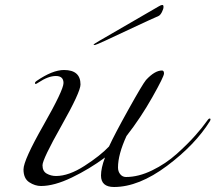

<svg xmlns="http://www.w3.org/2000/svg" viewBox="-20 -728 862 768"><path d="M820 -244Q761 -149 648 -64.5Q535 20 436 20Q384 20 384 -26Q384 -56 400 -98Q338 -52 267.5 -18Q197 16 144 16Q120 16 97 1Q74 -14 74 -50.5Q74 -87 154 -227.5Q234 -368 234 -396Q234 -424 203.5 -424Q173 -424 134 -398Q125 -392 122.5 -392Q120 -392 120 -396Q120 -400 126 -404Q190 -448 236 -448Q302 -448 302 -390Q302 -360 226 -225.5Q150 -91 150 -67Q150 -43 167 -33.5Q184 -24 204 -24Q255 -24 318 -64.5Q381 -105 416 -142Q438 -190 494 -290.5Q550 -391 564 -408Q599 -446 628 -446Q636 -446 636 -434Q636 -422 589.5 -339.5Q543 -257 486 -184Q452 -110 452 -58Q452 -42 461 -31Q470 -20 484 -20Q534 -20 588.5 -46.5Q643 -73 687 -112.5Q731 -152 761 -186Q791 -220 802.5 -237Q814 -254 818 -254Q822 -254 822 -251Q822 -248 820 -244ZM376 -564 614 -702Q623 -708 630 -708Q634 -708 634 -700Q634 -692 627.5 -679.5Q621 -667 614 -664Q582 -650 518 -620Q366 -548 360 -548Q354 -548 354 -549.5Q354 -551 376 -564Z"/></svg>

Font: Miama
Style: Regular
Weight: 400
Italic angle: 16.5°
Designer: Linus Romer
Foundry: Linus Romer
Version: 0.32